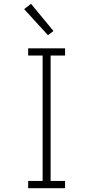

<svg xmlns="http://www.w3.org/2000/svg" viewBox="-20 -989 490 1009"><path d="M128 0V-38H204V-697H128V-735H322V-697H246V-38H322V0ZM232 -804 107 -941 143 -969 261 -826Z"/></svg>

Font: Zed Sans Extralight Extended
Style: Regular
Weight: 200
Width: 7
Designer: Belleve Invis
Foundry: Belleve Invis
Version: Version 1.0.0; ttfautohint (v1.8.4)